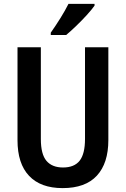

<svg xmlns="http://www.w3.org/2000/svg" viewBox="-20 -957 647 987"><path d="M537 -237Q537 -118 478 -54Q419 10 302 10Q189 10 129.5 -53Q70 -116 70 -236V-714H190V-242Q190 -164 219 -130Q248 -96 304 -96Q362 -96 389.5 -131Q417 -166 417 -243V-714H537ZM466 -928Q452 -908 426.5 -880Q401 -852 372 -824Q343 -796 320 -777H241V-789Q267 -826 291 -864.5Q315 -903 332 -937H466Z"/></svg>

Font: Noto Sans Condensed SemiBold
Style: Regular
Weight: 600
Width: 3
Designer: Monotype Design Team
Foundry: Monotype Imaging Inc.
Version: Version 2.013; ttfautohint (v1.8.4.7-5d5b)